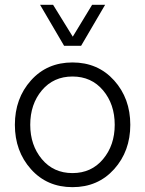

<svg xmlns="http://www.w3.org/2000/svg" viewBox="-20 -770 605 800"><path d="M147 -750H201.2L283.2 -617.2L363.8 -750H418L317.9 -579.1H247.1ZM455.6 -65.2Q388.2 9.8 282 9.8Q175.8 9.8 108.9 -65.2Q42 -140.1 42 -250Q42 -359.9 108.9 -434.8Q175.8 -509.8 282 -509.8Q388.2 -509.8 455.6 -434.8Q522.9 -359.9 522.9 -250Q522.9 -140.1 455.6 -65.2ZM458 -250Q458 -335.9 409.4 -393.6Q360.8 -451.2 282 -451.2Q203.1 -451.2 154.5 -393.6Q106 -335.9 106 -250Q106 -165 154.5 -106.9Q203.1 -48.8 282 -48.8Q360.8 -48.8 409.4 -106.9Q458 -165 458 -250Z"/></svg>

Font: Oakes Grotesk
Style: Light
Weight: 300
Designer: Samuel Oakes
Foundry: Samuel Oakes
Version: Version 1.0 | wf-rip DC20170320